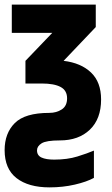

<svg xmlns="http://www.w3.org/2000/svg" viewBox="-26 -570 485 830"><path d="M188 240Q97 240 45.5 200Q-6 160 -6 79Q-6 6 38 -38Q82 -82 187 -82Q218 -82 241 -97Q264 -112 264 -145Q264 -179 236 -194Q208 -209 155 -209H84V-307L200 -428H25V-550H388V-453L249 -307Q324 -298 367.5 -256.5Q411 -215 411 -140Q411 -56 362.5 -9.5Q314 37 233 37Q174 37 154 49.5Q134 62 134 80Q134 102 153.5 111Q173 120 208 120Q265 120 308.5 106.5Q352 93 380 81V199Q349 216 297.5 228Q246 240 188 240Z"/></svg>

Font: Noto Sans ExtraCondensed ExtraBold
Style: Regular
Weight: 800
Width: 2
Designer: Monotype Design Team
Foundry: Monotype Imaging Inc.
Version: Version 2.013; ttfautohint (v1.8.4.7-5d5b)